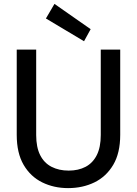

<svg xmlns="http://www.w3.org/2000/svg" viewBox="-20 -955 704 987"><path d="M330 12Q257 12 197 -17.5Q137 -47 101.5 -107.5Q66 -168 66 -262V-700H166V-261Q166 -198 186.5 -157.5Q207 -117 245 -97.5Q283 -78 333 -78Q383 -78 420 -97.5Q457 -117 477.5 -157.5Q498 -198 498 -261V-700H598V-262Q598 -168 562 -107.5Q526 -47 465.5 -17.5Q405 12 330 12ZM412 -743 216 -860 260 -935 446 -805Z"/></svg>

Font: DM Sans 10pt Medium
Style: Regular
Weight: 500
Version: Version 4.004;gftools[0.9.30]